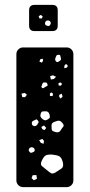

<svg xmlns="http://www.w3.org/2000/svg" viewBox="-20 -765 367 785"><path d="M74 0Q63 0 55 -8Q47 -16 47 -27V-544Q47 -555 55 -563Q63 -571 74 -571H253Q264 -571 272 -563Q280 -555 280 -544V-27Q280 -16 272 -8Q264 0 253 0ZM220 -541Q213 -541 211 -538Q209 -535 207 -529Q203 -519 210 -513Q214 -510 217 -511.5Q220 -513 224 -516Q231 -520 229 -527Q227 -533 226.5 -537Q226 -541 220 -541ZM155 -525 145 -523 141 -513 151 -509 156 -516ZM250 -504 243 -496V-486L252 -488L258 -495ZM197 -457 185 -454 188 -440 200 -442 209 -451ZM160 -428Q156 -428 155 -425.5Q154 -423 152 -419Q151 -414 149.5 -411.5Q148 -409 152 -406Q156 -403 158 -405Q160 -407 164 -409Q169 -412 172.5 -413.5Q176 -415 174 -420Q173 -426 169.5 -427Q166 -428 160 -428ZM234 -422 227 -428 219 -425 220 -415H229ZM197 -382 190 -387 184 -383V-373L195 -372ZM90 -378 81 -385 68 -382 71 -368H83ZM232 -382 222 -377V-369L228 -362L236 -370ZM182 -298Q179 -309 168 -310Q160 -310 155 -309.5Q150 -309 147 -302Q144 -293 145.5 -288.5Q147 -284 154 -278Q161 -273 165.5 -273Q170 -273 177 -278Q184 -282 184 -286.5Q184 -291 182 -298ZM135 -272Q131 -278 127.5 -276.5Q124 -275 118 -272Q110 -269 110 -262Q110 -252 118 -250Q126 -247 132 -255Q136 -261 137.5 -264Q139 -267 135 -272ZM236 -261Q228 -271 221.5 -271.5Q215 -272 203 -267Q193 -263 191.5 -257.5Q190 -252 191 -241Q191 -232 195.5 -229.5Q200 -227 208 -225Q221 -221 228 -232Q234 -242 238.5 -247Q243 -252 236 -261ZM160 -252 149 -246 153 -237 162 -233 169 -242ZM153 -197 140 -192 147 -181 158 -177 160 -189ZM111 -163Q104 -164 99 -157Q95 -150 101 -144Q105 -138 113 -142Q118 -144 120 -145.5Q122 -147 122 -152Q121 -161 111 -163ZM237 -101Q232 -121 222.5 -126Q213 -131 193 -133Q174 -134 166 -129Q158 -124 150 -106Q144 -92 151.5 -86Q159 -80 171 -70Q182 -61 188.5 -57Q195 -53 207 -60Q223 -70 232 -76.5Q241 -83 237 -101ZM129 -49H114L109 -37L118 -28L131 -34ZM121 -638Q99 -638 99 -660V-723Q99 -745 121 -745H194Q216 -745 216 -723V-660Q216 -638 194 -638ZM147 -704 138 -699 141 -690 150 -689 155 -697ZM186 -676Q181 -683 172 -681Q164 -678 164 -669Q164 -662 172 -660Q180 -656 184 -662Q190 -669 186 -676Z"/></svg>

Font: Rubik Moonrocks
Style: Regular
Weight: 400
Designer: Hubert and Fischer, NaN
Foundry: Hubert and Fischer, NaN
Version: Version 2.200